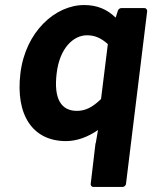

<svg xmlns="http://www.w3.org/2000/svg" viewBox="-20 -536 604 762"><path d="M61 -245C41 -79 110 24 242 24C286 24 330 7 369 -20L360 32L359 33L340 194C339 199 343 206 351 206H466C471 206 479 202 480 194L564 -491C565 -496 561 -504 553 -504H462C456 -504 450 -500 448 -494L439 -466C405 -499 366 -516 314 -516C199 -516 81 -410 61 -245ZM205 -246C217 -346 272 -396 325 -396C354 -396 379 -387 408 -361L381 -143C346 -109 318 -96 285 -96C224 -96 192 -142 205 -246Z"/></svg>

Font: Falling Sky
Style: BdObl
Weight: 700
Designer: Paul D. Hunt
Foundry: Adobe Systems Incorporated
Version: Version 1.02